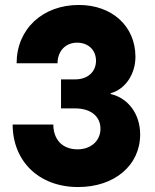

<svg xmlns="http://www.w3.org/2000/svg" viewBox="-20 -741 626 774"><path d="M426 -365C487 -382 526 -444 526 -512C526 -636 431 -721 298 -721C151 -721 47 -623 47 -486H212C212 -535 244 -569 291 -569C335 -569 367 -540 367 -496C367 -451 333 -421 283 -421H226V-304H283C346 -304 385 -272 385 -222C385 -173 346 -139 293 -139C229 -139 195 -181 195 -239H31C31 -93 135 13 295 13C441 13 545 -74 545 -199C545 -282 496 -346 426 -362Z"/></svg>

Font: UULA Sans
Style: Bold
Weight: 700
Designer: Mohamed Gaber, Laura Garcia Mut
Foundry: Kief Type Foundry
Version: Version 3.006;hotconv 1.0.109;makeotfexe 2.5.65596